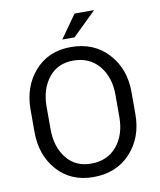

<svg xmlns="http://www.w3.org/2000/svg" viewBox="-97 -977 889 1064"><g transform="rotate(-10 347.5 -444.5)"><path d="M631.3 -292.5Q631.3 -161.6 552 -75.7Q472.7 10.3 342.8 10.3Q216.8 10.3 140.1 -75.7Q63.5 -161.6 63.5 -292.5V-418Q63.5 -548.3 140.1 -634.8Q216.8 -721.2 342.8 -721.2Q472.7 -721.2 552 -634.8Q631.3 -548.3 631.3 -418ZM541 -418.9Q541 -517.1 487.8 -581.1Q434.6 -645 342.8 -645Q254.9 -645 204.3 -581.1Q153.8 -517.1 153.8 -418.9V-292.5Q153.8 -193.4 204.3 -129.4Q254.9 -65.4 342.8 -65.4Q435.1 -65.4 488 -129.2Q541 -192.9 541 -292.5ZM396 -900.4H505.9L373 -770.5H304.2Z"/></g></svg>

Font: Roboto Web
Style: Regular
Weight: 400
Designer: Google
Version: Version 1.200310; 2013